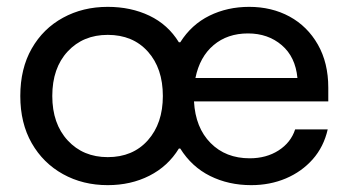

<svg xmlns="http://www.w3.org/2000/svg" viewBox="-20 -530 1017 560"><path d="M294.2 10Q221.7 10 163.8 -22.1Q105.8 -54.2 72.5 -112.5Q39.2 -170.8 39.2 -250Q39.2 -330 72.5 -388.3Q105.8 -446.7 163.8 -478.3Q221.7 -510 294.2 -510Q361.7 -510 415.8 -484.2Q470 -458.3 501.7 -406.7H505.8Q538.3 -458.3 590.8 -484.2Q643.3 -510 706.7 -510Q772.5 -510 824.6 -481.7Q876.7 -453.3 907.1 -400Q937.5 -346.7 937.5 -274.2V-234.2H545.8Q550 -157.5 594.2 -112.9Q638.3 -68.3 708.3 -68.3Q756.7 -68.3 792.5 -91.2Q828.3 -114.2 840.8 -152.5H935.8Q924.2 -101.7 892.1 -65.4Q860 -29.2 813.8 -9.6Q767.5 10 712.5 10Q646.7 10 592.9 -16.7Q539.2 -43.3 505.8 -96.7H501.7Q470 -45 415.8 -17.5Q361.7 10 294.2 10ZM294.2 -71.7Q367.5 -71.7 411.2 -120.8Q455 -170 455 -250Q455 -330.8 411.2 -379.6Q367.5 -428.3 294.2 -428.3Q222.5 -428.3 177.5 -380Q132.5 -331.7 132.5 -250Q132.5 -169.2 177.5 -120.4Q222.5 -71.7 294.2 -71.7ZM550 -302.5H847.5Q841.7 -364.2 801.7 -398.3Q761.7 -432.5 703.3 -432.5Q643.3 -432.5 602.9 -398.3Q562.5 -364.2 550 -302.5Z"/></svg>

Font: Funnel Display
Style: Regular
Weight: 400
Designer: NORD ID, Kristian Moeller
Foundry: Dicotype
Version: Version 1.000